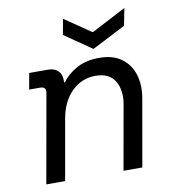

<svg xmlns="http://www.w3.org/2000/svg" viewBox="-80 -775 760 845"><g transform="rotate(-10 300.0 -352.5)"><path d="M59 0 129 -395Q135 -424 106 -424H57L70 -496H152Q182 -496 198 -481Q214 -466 214 -440V-429H218Q242 -462 283.5 -485Q325 -508 384 -508Q446 -508 484.5 -479.5Q523 -451 537 -402.5Q551 -354 540 -296L488 0H404L455 -288Q466 -350 441 -391.5Q416 -433 354 -433Q294 -433 249.5 -390.5Q205 -348 191 -272L143 0ZM367 -551 245 -635 258 -705 375 -625H379L532 -705L517 -628Z"/></g></svg>

Font: DM Mono
Style: Italic
Weight: 400
Italic angle: -10°
Designer: Colophon Foundry
Foundry: Colophon Foundry
Version: Version 1.000; ttfautohint (v1.8.2.53-6de2)